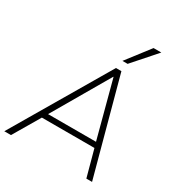

<svg xmlns="http://www.w3.org/2000/svg" viewBox="-216 -1079 1145 1224"><g transform="rotate(30 356.5 -467.5)"><path d="M-3 0 412 -705H452L643 0H601L548 -195H161L46 0ZM425 -648 184 -234H537L427 -648ZM425 -765 556 -935H613L463 -765Z"/></g></svg>

Font: Nunito Sans ExtraLight
Style: Italic
Weight: 200
Italic angle: -9°
Designer: Vernon Adams
Foundry: Vernon Adams
Version: Version 3.006; ttfautohint (v1.8.3)